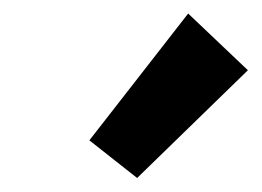

<svg xmlns="http://www.w3.org/2000/svg" viewBox="-20 -825 383 281"><path d="M110.8 -619.6 255.4 -805.2 342.8 -722.2 180.7 -564.5Z"/></svg>

Font: Reddit Sans Chocolate ExBold
Style: Italic
Weight: 800
Italic angle: -11.25°
Designer: Stephen Hutchings
Version: Version 1.013